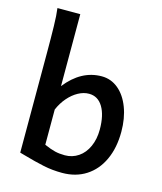

<svg xmlns="http://www.w3.org/2000/svg" viewBox="-117 -867 812 964"><g transform="rotate(15 288.5 -384.5)"><path d="M179.7 -407.2Q258.8 -507.8 365.2 -507.8Q413.6 -507.8 451.4 -476.6Q489.3 -445.3 510.5 -389.6Q531.7 -334 531.7 -263.7Q531.7 -180.7 502.9 -118.2Q474.1 -55.7 421.1 -21.7Q368.2 12.2 297.4 12.2Q246.6 12.2 200.2 2.4Q153.8 -7.3 90.8 -25.4L68.4 -31.7V-551.8Q68.4 -630.4 67.1 -688Q65.9 -745.6 61 -781.2H179.7ZM287.6 -76.7Q326.7 -76.7 357.9 -97.9Q389.2 -119.1 406.7 -158Q424.3 -196.8 424.3 -246.6Q424.3 -321.3 398.4 -364Q372.6 -406.7 326.2 -406.7Q298.3 -406.7 270.3 -391.4Q242.2 -376 218.5 -348.6Q194.8 -321.3 179.7 -285.6V-102.5Q212.9 -87.9 236.1 -82.3Q259.3 -76.7 287.6 -76.7Z"/></g></svg>

Font: Lesson One Medium
Style: Regular
Weight: 500
Designer: But Ko, Victor Gaultney, Annie Olsen, Julie Remington, Don Collingsworth, Eric Hays, Becca Hirsbrunner
Version: Version 1.100